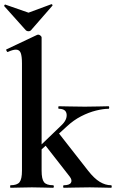

<svg xmlns="http://www.w3.org/2000/svg" viewBox="-29 -889 549 909"><path d="M21 0Q19 0 19 -6Q19 -12 21 -12Q52 -12 63.5 -26.5Q75 -41 75 -81V-589Q75 -623 69 -638.5Q63 -654 46 -654Q32 -654 8 -643Q5 -642 2 -648Q-1 -654 1 -655L147 -724Q150 -725 152 -725Q157 -725 162.5 -720.5Q168 -716 168 -712V-81Q168 -41 179.5 -26.5Q191 -12 222 -12Q226 -12 226 -6Q226 0 222 0Q202 0 176.5 -1Q151 -2 122 -2Q93 -2 67 -1Q41 0 21 0ZM273 0Q270 0 270 -6Q270 -12 273 -12Q300 -12 307 -24Q314 -36 301 -53L180 -208L248 -260L388 -81Q417 -44 443.5 -28Q470 -12 497 -12Q500 -12 500 -6Q500 0 497 0Q477 0 451 -1Q425 -2 396 -2Q356 -2 326.5 -1Q297 0 273 0ZM132 -149 126 -165 261 -295Q289 -321 286.5 -347.5Q284 -374 249 -374Q247 -374 247 -380Q247 -386 249 -386Q275 -386 301.5 -385Q328 -384 373 -384Q414 -384 438.5 -385Q463 -386 485 -386Q488 -386 488 -380Q488 -374 485 -374Q460 -374 425.5 -365.5Q391 -357 355 -338.5Q319 -320 287 -290ZM94 -745 -9 -860Q-10 -863 -7 -866Q-4 -869 -3 -867L106 -829L214 -869Q216 -870 218.5 -867Q221 -864 219 -862L117 -745Q113 -741 106 -741Q99 -741 94 -745Z"/></svg>

Font: Cormorant Garamond Light
Style: Regular
Weight: 300
Designer: Christian Thalmann (Catharsis Fonts)
Foundry: Catharsis Fonts
Version: Version 4.001